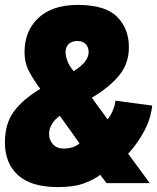

<svg xmlns="http://www.w3.org/2000/svg" viewBox="-20 -746 640 782"><path d="M216 16Q107 16 53.5 -32.5Q0 -81 0 -166Q0 -241 35.5 -290.5Q71 -340 144 -384Q120 -416 100 -452Q80 -488 80 -534Q80 -620 136.5 -673Q193 -726 297 -726Q409 -726 457 -677.5Q505 -629 505 -554Q505 -487 465 -438.5Q425 -390 354 -348L418 -260Q428 -271 438 -292.5Q448 -314 450 -336L600 -316Q594 -261 566.5 -210.5Q539 -160 502 -120L590 0H414L388 -34Q364 -15 322.5 0.5Q281 16 216 16ZM280 -456Q309 -474 325 -493.5Q341 -513 341 -534Q341 -554 329 -566.5Q317 -579 295 -579Q272 -579 259.5 -566.5Q247 -554 247 -534Q247 -519 254 -499Q261 -479 280 -456ZM238 -141Q280 -141 304 -162L224 -274Q204 -261 192 -241.5Q180 -222 180 -200Q180 -175 196 -158Q212 -141 238 -141Z"/></svg>

Font: Geist Mono UltraBlack
Style: Regular
Weight: 900
Monospace: yes
Designer: Basement.studio, Andrés Briganti, Mateo Zaragoza
Foundry: Basement.studio, Vercel, Andrés Briganti, Guido Ferreyra, Mateo Zaragoza
Version: Version 1.400; ttfautohint (v1.8.4.7-5d5b)